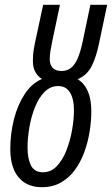

<svg xmlns="http://www.w3.org/2000/svg" viewBox="-20 -780 472 810"><path d="M157.2 9.8Q114.7 9.8 84.7 -9Q54.7 -27.8 39.1 -63.7Q23.4 -99.6 23.4 -150.4Q23.4 -216.8 39.1 -277.6Q54.7 -338.4 84.5 -383.5Q114.3 -428.7 157.2 -446.8Q140.1 -457 129.4 -475.8Q118.7 -494.6 118.7 -522.9Q118.7 -547.4 121.8 -567.9Q125 -588.4 131.3 -616.7L162.1 -759.8H232.9L201.2 -609.4Q195.8 -584 192.9 -566.2Q189.9 -548.3 189.9 -528.8Q189.9 -508.3 201.9 -494.4Q213.9 -480.5 239.7 -480.5Q262.7 -480.5 279.1 -493.2Q295.4 -505.9 307.4 -533.2Q319.3 -560.5 328.6 -604L361.3 -759.8H432.1L398.9 -602.1Q386.7 -540.5 366.7 -501.2Q346.7 -461.9 307.6 -445.8Q327.1 -434.1 339.8 -414.8Q352.5 -395.5 358.9 -369.4Q365.2 -343.3 365.2 -310.5Q365.2 -268.1 357.9 -223.4Q350.6 -178.7 335.2 -137Q319.8 -95.2 295.4 -62.3Q271 -29.3 236.6 -9.8Q202.1 9.8 157.2 9.8ZM162.1 -53.2Q194.8 -53.2 219.2 -78.6Q243.7 -104 259.8 -144.5Q275.9 -185.1 283.9 -230.7Q292 -276.4 292 -316.9Q292 -362.8 275.1 -389.9Q258.3 -417 226.1 -417Q192.4 -417 168 -392.3Q143.6 -367.7 127.7 -328.1Q111.8 -288.6 104 -243.2Q96.2 -197.8 96.2 -156.7Q96.2 -110.8 110.6 -82Q125 -53.2 162.1 -53.2Z"/></svg>

Font: Open Sans Condensed
Style: Italic
Weight: 400
Width: 3
Italic angle: -12°
Designer: Monotype Design Team
Foundry: Monotype Imaging Inc.
Version: Version 3.000